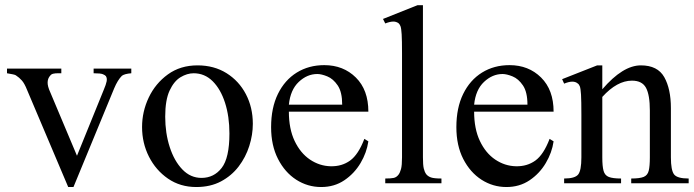

<svg xmlns="http://www.w3.org/2000/svg" viewBox="-20 -715 2708 749"><path d="M492.2 -447.3V-429.2Q466.3 -427.2 455.6 -419.4Q439 -402.8 425.3 -370.1L266.6 14.6H246.1L85.4 -364.7Q75.7 -389.2 65.4 -400.9Q55.2 -412.6 41.5 -421.4Q37.1 -423.8 28.8 -425.3Q20.5 -426.8 7.3 -429.2V-447.3H219.2V-429.2H205.1Q195.8 -429.2 188 -427.5Q180.2 -425.8 176.3 -420.4Q166.5 -410.2 165.8 -394.5Q165 -378.9 176.3 -354.5L280.3 -107.4L384.8 -364.7Q393.6 -385.3 396 -397.5Q398.4 -409.7 393.1 -418Q390.1 -421.9 381.3 -425.5Q372.6 -429.2 345.2 -429.2V-447.3Z M966.3 -231.9Q966.3 -189 952.4 -145.3Q938.5 -101.6 910.9 -65.4Q883.3 -29.3 842 -7.3Q800.8 14.6 745.6 14.6Q683.1 14.6 635.5 -18.1Q587.9 -50.8 561 -104Q534.2 -157.2 534.2 -219.2Q534.2 -279.8 560.3 -334.7Q586.4 -389.6 635 -424.8Q683.6 -460 750.5 -460Q814.9 -460 863.5 -429.7Q912.1 -399.4 939.2 -347.7Q966.3 -295.9 966.3 -231.9ZM875 -194.3Q875 -260.7 857.9 -314Q840.8 -367.2 809.6 -398.2Q778.3 -429.2 735.4 -429.2Q710 -429.2 684.3 -413.8Q658.7 -398.4 641.6 -361.6Q624.5 -324.7 624.5 -259.8Q624.5 -195.8 642.1 -141.4Q659.7 -86.9 691.4 -54Q723.1 -21 766.1 -21Q814.5 -21 844.7 -59.8Q875 -98.6 875 -194.3Z M1401.4 -173.3 1417 -163.6Q1410.6 -119.6 1386.5 -78.9Q1362.3 -38.1 1323.2 -11.7Q1284.2 14.6 1232.9 14.6Q1180.2 14.6 1135.7 -13.9Q1091.3 -42.5 1064.5 -95Q1037.6 -147.5 1037.6 -218.8Q1037.6 -294.4 1064.2 -348.6Q1090.8 -402.8 1137.7 -431.9Q1184.6 -460.9 1245.1 -460.9Q1319.3 -460.9 1368.2 -412.6Q1417 -364.3 1417 -279.3H1106.9Q1106.9 -212.4 1129.4 -165Q1151.9 -117.7 1189.2 -92.5Q1226.6 -67.4 1270 -66.4Q1313.5 -65.4 1345.7 -88.6Q1377.9 -111.8 1401.4 -173.3ZM1106.9 -306.6H1314.9Q1314.9 -356 1297.4 -381.8Q1279.8 -407.7 1256.8 -417Q1233.9 -426.3 1217.8 -426.3Q1178.2 -426.3 1145.5 -395.5Q1112.8 -364.7 1106.9 -306.6Z M1702.1 0H1482.9V-18.6Q1505.4 -18.6 1516.1 -21Q1526.9 -23.4 1534.7 -33.7Q1540.5 -41.5 1544.4 -55.7Q1548.3 -69.8 1548.3 -101.1V-506.8Q1548.3 -557.6 1546.9 -581.1Q1545.4 -604.5 1542.5 -612.3Q1539.6 -620.1 1534.7 -624.5Q1525.4 -630.9 1514.6 -630.9Q1501.5 -630.9 1482.9 -623.5L1474.1 -641.1L1608.9 -694.8H1629.9V-101.1Q1629.9 -71.3 1633.1 -57.9Q1636.2 -44.4 1642.6 -35.6Q1649.4 -26.9 1661.6 -22.7Q1673.8 -18.6 1702.1 -18.6Z M2124 -173.3 2139.6 -163.6Q2133.3 -119.6 2109.1 -78.9Q2085 -38.1 2045.9 -11.7Q2006.8 14.6 1955.6 14.6Q1902.8 14.6 1858.4 -13.9Q1814 -42.5 1787.1 -95Q1760.3 -147.5 1760.3 -218.8Q1760.3 -294.4 1786.9 -348.6Q1813.5 -402.8 1860.4 -431.9Q1907.2 -460.9 1967.8 -460.9Q2042 -460.9 2090.8 -412.6Q2139.6 -364.3 2139.6 -279.3H1829.6Q1829.6 -212.4 1852.1 -165Q1874.5 -117.7 1911.9 -92.5Q1949.2 -67.4 1992.7 -66.4Q2036.1 -65.4 2068.4 -88.6Q2100.6 -111.8 2124 -173.3ZM1829.6 -306.6H2037.6Q2037.6 -356 2020 -381.8Q2002.4 -407.7 1979.5 -417Q1956.5 -426.3 1940.4 -426.3Q1900.9 -426.3 1868.2 -395.5Q1835.4 -364.7 1829.6 -306.6Z M2666.5 0H2442.4V-18.6Q2475.6 -18.6 2491 -24.9Q2506.3 -31.2 2510.7 -49.1Q2515.1 -66.9 2515.1 -101.1V-283.7Q2515.1 -344.7 2500 -372.6Q2484.9 -400.4 2445.3 -400.4Q2387.2 -400.4 2329.6 -336.9V-101.1Q2329.6 -66.4 2334.5 -48.6Q2339.4 -30.8 2355 -24.7Q2370.6 -18.6 2402.8 -18.6V0H2180.7V-18.6Q2222.7 -18.6 2235.4 -34.2Q2248 -49.8 2248 -101.1V-267.6Q2248 -320.8 2246.6 -345.5Q2245.1 -370.1 2241.9 -378.2Q2238.8 -386.2 2233.4 -389.6Q2216.8 -403.8 2180.7 -388.7L2172.9 -406.2L2309.6 -460H2329.6V-366.7Q2409.7 -460 2480 -460Q2545.4 -460 2571.3 -414.1Q2597.2 -368.2 2597.2 -293V-101.1Q2597.2 -51.3 2609.4 -34.9Q2621.6 -18.6 2666.5 -18.6Z"/></svg>

Font: BabelStone Roman
Style: Regular
Weight: 400
Designer: Walt Agee, Victor Gaultney, Peter Martin, Debbi Hosken, Becca Hirsbrunner (SIL); Andrew West (BabelStone)
Foundry: BabelStone
Version: Version 16.000